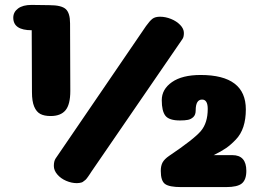

<svg xmlns="http://www.w3.org/2000/svg" viewBox="-20 -763 1123 781"><path d="M849 -132H925Q982 -132 982 -68Q982 -32 964 -17Q946 -2 900 -2H716Q669 -2 651.5 -14.5Q634 -27 634 -68Q634 -89 641.5 -102.5Q649 -116 668 -129Q769 -197 797 -230Q825 -263 825 -320Q825 -358 802 -358Q776 -358 776 -314Q776 -296 766.5 -287Q757 -278 744.5 -275.5Q732 -273 712 -273Q668 -273 653 -292Q638 -311 638 -355.5Q638 -400 679.5 -429Q721 -458 796 -458Q980 -458 980 -318Q980 -278 970 -247.5Q960 -217 939.5 -195.5Q919 -174 899.5 -160.5Q880 -147 849 -132ZM266 -393Q266 -338 246.5 -314.5Q227 -291 186 -291Q160 -291 144 -299.5Q128 -308 119 -329.5Q110 -351 110 -388L109 -640Q34 -640 34 -691Q34 -714 53.5 -728.5Q73 -743 108 -743Q121 -743 145.5 -742.5Q170 -742 181 -742Q230 -742 247.5 -726Q265 -710 265 -668ZM352 -65Q351 -63 345.5 -55Q340 -47 339 -45.5Q338 -44 333.5 -38Q329 -32 326.5 -30.5Q324 -29 320 -25.5Q316 -22 312.5 -21Q309 -20 304 -19Q299 -18 293 -18Q271 -18 249 -27.5Q227 -37 213 -53.5Q199 -70 199 -88Q199 -107 206 -118L574 -657Q589 -678 600 -686.5Q611 -695 631 -695Q653 -695 675.5 -686Q698 -677 713 -661.5Q728 -646 728 -629Q728 -612 722 -604Z"/></svg>

Font: Coiny 2.0
Style: Regular
Weight: 400
Version: Version 1.001 July 11, 2018